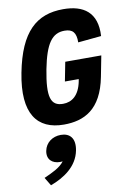

<svg xmlns="http://www.w3.org/2000/svg" viewBox="-117 -810 854 1272"><g transform="rotate(-10 310.0 -174.5)"><path d="M354.5 -396.5 329.5 -268H422.5L420 -253.5C401.5 -160.5 352 -124.5 292.5 -124.5C209 -124.5 188 -186.5 223 -369C256 -538 301.5 -600 385 -600C439.5 -600 462.5 -574 461.5 -508L618 -523C627.5 -683 536 -742 401 -742C221.5 -742 108 -643.5 56 -375C3.5 -106.5 95 12 274.5 12C409.5 12 528.5 -42.5 570 -257.5L597 -396.5ZM205.5 251.5C211.5 251.5 217 251 223 250.5C194 289.5 140.5 313 86 337.5L119.5 393C209 360 302 300.5 322.5 195C338.5 113.5 300.5 75.5 241 75.5C185 75.5 138.5 109 128 163C117 218 152 251.5 205.5 251.5Z"/></g></svg>

Font: Monaspace Neon ExtraBold
Style: Italic
Weight: 800
Italic angle: -11°
Designer: Riley Cran & the Lettermatic Team
Foundry: Lettermatic
Version: Version 1.200 (Monaspace Neon)